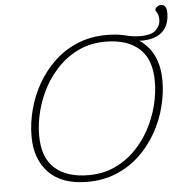

<svg xmlns="http://www.w3.org/2000/svg" viewBox="-57 -900 934 965"><g transform="rotate(-5 409.5 -417.0)"><path d="M765 -465.5Q765 -398.5 747.2 -330.8Q729.5 -263 694.8 -202Q660 -141 609.2 -93Q558.5 -45 492.2 -17.5Q426 10 345.5 10Q218 10 151.5 -58Q85 -126 85 -241.5Q85 -308.5 102.8 -376.2Q120.5 -444 155.2 -505Q190 -566 240.8 -614Q291.5 -662 357.8 -689.5Q424 -717 504.5 -717Q559.5 -717 598.5 -706.8Q637.5 -696.5 674.5 -696.5Q731 -696.5 753.5 -719.2Q776 -742 776 -770Q776 -793.5 768.2 -805.5Q760.5 -817.5 760.5 -820Q760.5 -828.5 769.8 -836Q779 -843.5 790 -843.5Q819 -843.5 819 -801Q819 -737 780.2 -703.8Q741.5 -670.5 667 -673.5Q718.5 -638 741.8 -584.8Q765 -531.5 765 -465.5ZM123.5 -243Q123.5 -131.5 184.2 -77.2Q245 -23 354 -23Q425.5 -23 484.2 -49.2Q543 -75.5 588.2 -120.8Q633.5 -166 664.2 -223Q695 -280 710.8 -342.2Q726.5 -404.5 726.5 -464Q726.5 -576 665.8 -630Q605 -684 496 -684Q424.5 -684 365.8 -657.8Q307 -631.5 261.8 -586.2Q216.5 -541 185.8 -484Q155 -427 139.2 -364.8Q123.5 -302.5 123.5 -243Z"/></g></svg>

Font: Newsreader Caption ExtraLight
Style: Italic
Weight: 275
Italic angle: -17°
Designer: Hugues Gentile
Foundry: Production Type
Version: Version 1.001